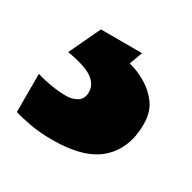

<svg xmlns="http://www.w3.org/2000/svg" viewBox="-71 -72 385 384"><g transform="rotate(30 121.5 120.0)"><path d="M232 122Q232 177 197.5 208.5Q163 240 89 240Q61 240 38.5 236Q16 232 0 227V139Q16 144 34.5 147Q53 150 68 150Q84 150 94.5 143Q105 136 105 121Q105 103 88 91Q71 79 29 72L63 0H158L147 30Q167 35 186.5 46.5Q206 58 219 76Q232 94 232 122Z"/></g></svg>

Font: Noto Sans Armenian ExtraBold
Style: Regular
Weight: 800
Version: Version 2.007